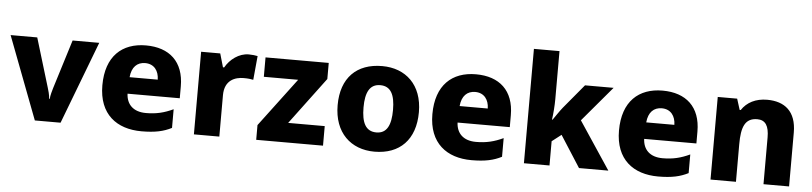

<svg xmlns="http://www.w3.org/2000/svg" viewBox="-45 -1011 5378 1271"><g transform="rotate(5 2644.0 -375.0)"><path d="M209 0H380L589 -549H412L311 -224C306 -206 296 -175 295 -151H291C290 -174 280 -211 275 -225L177 -549H0Z M899 -559C741 -559 634 -465 634 -271C634 -78 754 10 918 10C1009 10 1065 -3 1118 -30V-154C1058 -126 1006 -113 937 -113C853 -113 808 -159 805 -230H1152V-309C1152 -473 1055 -559 899 -559ZM904 -442C964 -442 995 -398 996 -340H809C815 -408 851 -442 904 -442Z M1582 -559C1517 -559 1458 -514 1427 -459H1419L1393 -549H1266V0H1435V-275C1435 -377 1507 -400 1562 -400C1594 -400 1612 -397 1626 -394L1641 -553C1629 -556 1603 -559 1582 -559Z M2124 0V-130H1881L2114 -442V-549H1694V-420H1922L1680 -98V0Z M2737 -276C2737 -458 2625 -559 2469 -559C2300 -559 2197 -458 2197 -276C2197 -93 2309 10 2466 10C2634 10 2737 -93 2737 -276ZM2369 -276C2369 -377 2398 -432 2467 -432C2537 -432 2565 -377 2565 -276C2565 -174 2537 -118 2468 -118C2397 -118 2369 -174 2369 -276Z M3092 -559C2934 -559 2827 -465 2827 -271C2827 -78 2947 10 3111 10C3202 10 3258 -3 3311 -30V-154C3251 -126 3199 -113 3130 -113C3046 -113 3001 -159 2998 -230H3345V-309C3345 -473 3248 -559 3092 -559ZM3097 -442C3157 -442 3188 -398 3189 -340H3002C3008 -408 3044 -442 3097 -442Z M3629 -440V-760H3459V0H3629V-161L3691 -209L3825 0H4020L3810 -316L4007 -549H3817L3683 -388C3665 -366 3638 -325 3623 -304H3619C3625 -344 3629 -400 3629 -440Z M4332 -559C4174 -559 4067 -465 4067 -271C4067 -78 4187 10 4351 10C4442 10 4498 -3 4551 -30V-154C4491 -126 4439 -113 4370 -113C4286 -113 4241 -159 4238 -230H4585V-309C4585 -473 4488 -559 4332 -559ZM4337 -442C4397 -442 4428 -398 4429 -340H4242C4248 -408 4284 -442 4337 -442Z M5027 -559C4951 -559 4893 -529 4858 -476H4851L4828 -549H4699V0H4868V-250C4868 -363 4891 -425 4973 -425C5028 -425 5051 -386 5051 -311V0H5221V-358C5221 -499 5143 -559 5027 -559Z"/></g></svg>

Font: Noto Sans Lao ExtraBold
Style: Regular
Weight: 800
Designer: Monotype Design Team
Foundry: Monotype Imaging Inc.
Version: Version 2.003